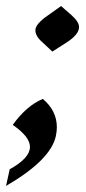

<svg xmlns="http://www.w3.org/2000/svg" viewBox="-48 -464 289 642"><path d="M-27.8 157.7 -15.6 102.1Q52.2 64.5 52.2 27.3Q52.2 -6.8 -5.4 -46.4Q40.5 -110.4 95.2 -133.3Q142.1 -93.8 142.1 -38.6Q142.1 -24.4 138.7 -8.8Q121.6 70.8 -27.8 157.7ZM127 -291.5 94.7 -321.8Q70.3 -342.8 70.3 -362.8Q70.3 -383.8 112.3 -412.6L156.2 -443.8L191.9 -412.6Q216.3 -390.6 216.3 -373.5Q216.3 -348.6 174.3 -321.8Z"/></svg>

Font: Balgruf
Style: Italic
Weight: 500
Italic angle: -12°
Designer: Paul James Miller
Foundry: High-Logic / Made with FontCreator
Version: Version 1.201;March 28, 2021;FontCreator 13.0.0.2683 64-bit